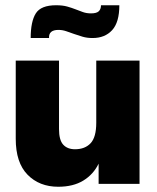

<svg xmlns="http://www.w3.org/2000/svg" viewBox="-20 -701 598 732"><path d="M202 11Q130 11 85 -35Q40 -81 40 -172V-470H205V-209Q205 -167 221 -149.5Q237 -132 266 -132Q304 -132 325.5 -155Q347 -178 347 -233V-470H512V0H356V-77Q336 -36 297.5 -12.5Q259 11 202 11ZM333 -556Q312 -556 295 -561Q278 -566 262.5 -571.5Q247 -577 232.5 -582Q218 -587 203 -587Q165 -587 167 -556H97Q97 -619 116.5 -650Q136 -681 194 -681Q219 -681 236.5 -676Q254 -671 268 -665.5Q282 -660 296 -655Q310 -650 327 -650Q348 -650 356.5 -658Q365 -666 365 -681H435Q435 -616 407.5 -586Q380 -556 333 -556Z"/></svg>

Font: Tilda Sans Black
Style: Regular
Weight: 900
Designer: ParaType Ltd
Foundry: ParaType Ltd
Version: Version 1.009